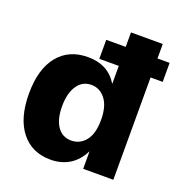

<svg xmlns="http://www.w3.org/2000/svg" viewBox="-134 -845 912 973"><g transform="rotate(20 322.0 -359.0)"><path d="M243.7 13.2Q142.6 13.2 85 -59.8Q27.3 -132.8 27.3 -265.1Q27.3 -396.5 85.2 -468.5Q143.1 -540.5 246.6 -540.5Q299.3 -540.5 339.1 -520.3Q378.9 -500 407.2 -455.1V-732.4H578.6V0H416V-94.7Q387.7 -39.1 344 -12.9Q300.3 13.2 243.7 13.2ZM309.1 -113.8Q356 -113.8 386.2 -151.4Q416.5 -189 416.5 -263.2Q416.5 -337.4 386.2 -375.7Q356 -414.1 310.5 -414.1Q262.7 -414.1 234.9 -373.3Q207 -332.5 207 -261.2Q207 -192.4 233.9 -153.1Q260.7 -113.8 309.1 -113.8ZM302.2 -551.8V-654.3H644V-551.8Z"/></g></svg>

Font: Schibsted Grotesk ExtraBold
Style: Regular
Weight: 800
Designer: Bakken & Baeck AS, Henrik Kongsvoll
Foundry: Schibsted ASA
Version: Version 1.100; ttfautohint (v1.8.4.7-5d5b);gftools[0.9.25]